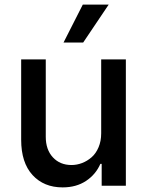

<svg xmlns="http://www.w3.org/2000/svg" viewBox="-20 -802 634 829"><path d="M254.3 -618.3 337.4 -782H449.2L339.1 -618.3ZM416.9 -226.2V-545.5H523.4V0H419V-94.5H413.4Q393.5 -48.7 351.4 -20.8Q309.3 7.1 250.4 7.1Q169.4 7.1 120.4 -46.3Q71.4 -99.8 71.4 -198.5V-545.5H177.6V-211.3Q177.6 -155.9 208.3 -122.7Q239 -89.5 288.7 -89.5Q311.8 -89.5 334.2 -98Q356.5 -106.5 375.4 -122.9Q394.2 -139.2 405.5 -166Q416.9 -192.8 416.9 -226.2Z"/></svg>

Font: TID UI Medium
Style: Regular
Weight: 500
Designer: The TID Project Authors
Foundry: Bakken & Bæck
Version: Version 1.001;hotconv 1.0.109;makeotfexe 2.5.65596